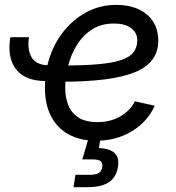

<svg xmlns="http://www.w3.org/2000/svg" viewBox="-20 -571 728 795"><path d="M171.4 -235.4Q83 -235.4 45.9 -284.9Q8.8 -334.5 22.9 -417H100.1Q91.8 -367.2 110.8 -334Q129.9 -300.8 183.1 -300.8ZM378.4 11.7Q313 11.7 265.4 -13.9Q217.8 -39.6 191.9 -88.6Q166 -137.7 166 -208.5Q166 -280.3 188.7 -342.5Q211.4 -404.8 252 -451.4Q292.5 -498 345.9 -524.4Q399.4 -550.8 461.4 -550.8Q514.2 -550.8 553.2 -533Q592.3 -515.1 613.8 -481.9Q635.3 -448.7 635.3 -402.8Q635.3 -356.9 611.3 -324.5Q587.4 -292 537.8 -271.7Q488.3 -251.5 410.9 -241.9Q333.5 -232.4 227.1 -232.4L238.8 -299.8Q328.1 -299.8 387.9 -305.2Q447.8 -310.5 482.9 -322.8Q518.1 -335 533.2 -355Q548.3 -375 548.3 -404.3Q548.3 -436 522.5 -454.8Q496.6 -473.6 452.6 -473.6Q397.9 -473.6 359.6 -448.2Q321.3 -422.9 297.1 -382.6Q272.9 -342.3 261.5 -296.1Q250 -250 250 -208Q250 -168.5 262.5 -136.2Q274.9 -104 304.4 -84.7Q334 -65.4 383.8 -65.4Q437 -65.4 477.5 -88.6Q518.1 -111.8 538.6 -151.4L620.6 -133.3Q590.8 -66.9 526.1 -27.6Q461.4 11.7 378.4 11.7ZM284.2 204.1 292.5 152.8H350.1Q376.5 152.8 388.4 145.5Q400.4 138.2 403.3 121.1Q406.2 104 397 96.4Q387.7 88.9 360.8 88.9H320.8L354 -23.4H400.4L396.5 0L389.6 42Q435.1 43.9 454.8 63Q474.6 82 468.3 120.1Q461.4 163.1 430.7 183.6Q399.9 204.1 342.3 204.1Z"/></svg>

Font: Inter 18pt
Style: Italic
Weight: 400
Italic angle: -9.3988°
Designer: Rasmus Andersson
Foundry: rsms
Version: Version 4.001;git-66647c0bb